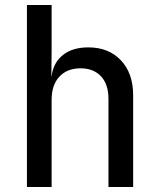

<svg xmlns="http://www.w3.org/2000/svg" viewBox="-20 -750 640 770"><path d="M88 0V-730H187V-550L186 -445H187Q194 -499 232.5 -529.5Q271 -560 334 -560Q416 -560 465 -508Q514 -456 514 -368V0H415V-353Q415 -412 385 -444Q355 -476 303 -476Q249 -476 218 -442.5Q187 -409 187 -349V0Z"/></svg>

Font: JetBrains Mono NL Medium
Style: Regular
Weight: 500
Monospace: yes
Designer: Philipp Nurullin, Konstantin Bulenkov
Foundry: JetBrains
Version: Version 2.305; ttfautohint (v1.8.4.7-5d5b)